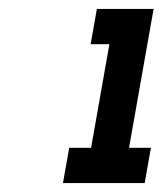

<svg xmlns="http://www.w3.org/2000/svg" viewBox="-20 -757 364 430"><path d="M121 -347 135 -426H184L225 -658H183L197 -737H324L269 -426H318L304 -347Z"/></svg>

Font: Tomorrow Medium
Style: Italic
Weight: 500
Italic angle: -10°
Designer: Tony de Marco, Monica Rizzolli
Foundry: Just in Type
Version: Version 2.002